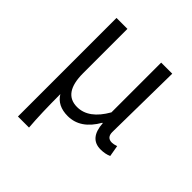

<svg xmlns="http://www.w3.org/2000/svg" viewBox="-199 -680 1018 1018"><g transform="rotate(45 310.5 -170.5)"><path d="M94 -540H176V-207Q176 -58 280 -58Q367 -58 429 -167V-540H512L506 -97Q506 -55 544 -55Q557 -55 577 -62L588 1Q562 13 527 13Q444 13 437 -94H434Q374 11 279 11Q202 11 169 -44Q169 101 177 199H94Z"/></g></svg>

Font: Source Han Sans CN Normal
Style: Regular
Weight: 350
Designer: Ryoko NISHIZUKA 西塚涼子 (kana, bopomofo & ideographs); Paul D. Hunt (Latin, Greek & Cyrillic); Sandoll Communications 산돌커뮤니
Foundry: Adobe
Version: Version 2.004;hotconv 1.0.118;makeotfexe 2.5.65603